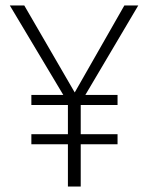

<svg xmlns="http://www.w3.org/2000/svg" viewBox="-20 -684 543 704"><path d="M293 -336H411V-299H276V-192H411V-155H276V0H229V-155H95V-192H229V-299H95V-336H212L16 -664H69L254 -345L436 -664H487Z"/></svg>

Font: FiraGO ExtraLight
Style: Regular
Weight: 200
Designer: bBox Type
Foundry: bBox Type GmbH
Version: Version 1.001